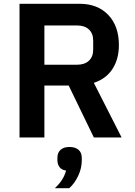

<svg xmlns="http://www.w3.org/2000/svg" viewBox="-20 -718 703 1003"><path d="M82 0V-698.2H396Q490.2 -698.2 545.7 -639.9Q601.1 -581.5 601.1 -482.9Q601.1 -409.7 567.9 -358.2Q534.7 -306.6 470.2 -285.2L615.2 0H470.2L338.9 -271H211.9V0ZM211.9 -379.9H382.8Q421.9 -379.9 444.3 -400.6Q466.8 -421.4 466.8 -459V-505.9Q466.8 -543.5 444.3 -564.2Q421.9 -585 382.8 -585H211.9ZM266.1 265.1Q311.5 224.6 325.2 172.9Q301.8 169.9 290.8 154.8Q279.8 139.6 279.8 118.2V106.9Q279.8 79.6 296.4 64.7Q313 49.8 342.8 49.8Q373.5 49.8 390.4 64.7Q407.2 79.6 407.2 106.9V120.1Q407.2 160.6 388.7 200.2Q370.1 239.7 341.8 265.1Z"/></svg>

Font: Anuphan SemiBold
Style: Bold
Weight: 600
Designer: Mike Abbink, Paul van der Laan, Pieter van Rosmalen, Mint Tantisuwanna
Foundry: Bold Monday; Cadson Demak
Version: Version 3.002;hotconv 1.0.109;makeotfexe 2.5.65596